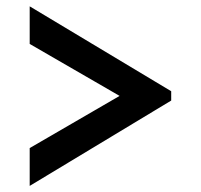

<svg xmlns="http://www.w3.org/2000/svg" viewBox="-20 -616 640 611"><path d="M524.8 -296 74.5 -24.4V-144.8L439.3 -356.5L524.8 -325.7ZM524.8 -296 439.3 -265.3 74.5 -476.2V-595.8L524.8 -325.7Z"/></svg>

Font: BioRhyme ExtraBold
Style: Regular
Weight: 800
Designer: Aoife Mooney
Foundry: Aoife Mooney Type
Version: Version 1.600;gftools[0.9.33]